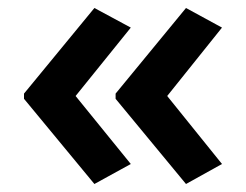

<svg xmlns="http://www.w3.org/2000/svg" viewBox="-20 -603 615 480"><path d="M40 -369V-356L216 -143L307 -193L169 -363L307 -534L216 -583ZM269 -369V-356L445 -143L535 -193L398 -363L535 -534L445 -583Z"/></svg>

Font: Noto Sans Kannada UI SemiBold
Style: Regular
Weight: 600
Designer: Jelle Bosma - Monotype Design Team
Foundry: Monotype Imaging Inc.
Version: Version 2.005